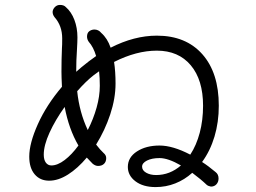

<svg xmlns="http://www.w3.org/2000/svg" viewBox="-20 -775 1040 781"><path d="M869 -49Q869 -35 860.5 -25.5Q852 -16 838 -16Q827 -18 821 -23Q797 -46 762 -72Q731 -44 693 -29Q655 -14 613 -14Q562 -14 531 -37.5Q500 -61 500 -96Q500 -135 537 -159Q574 -183 629 -183Q683 -183 754 -146Q779 -184 792.5 -235Q806 -286 806 -345Q806 -450 756 -509.5Q706 -569 618 -569Q535 -569 444 -523Q450 -484 450 -435Q450 -375 428.5 -310Q407 -245 371 -187Q387 -166 401 -153Q412 -144 412 -132Q412 -117 403 -108.5Q394 -100 379 -100Q368 -100 357 -109L333 -134Q296 -90 256.5 -65Q217 -40 180 -40Q143 -40 121 -66Q99 -92 99 -138Q99 -192 134 -270Q169 -348 232 -422Q230 -462 230 -483Q230 -534 232 -580Q233 -588 233 -619Q233 -670 202 -705Q194 -715 194 -727Q195 -738 203.5 -746.5Q212 -755 224 -755Q240 -755 248 -746Q270 -727 282.5 -694.5Q295 -662 295 -623Q295 -606 293 -572Q290 -530 290 -483Q306 -498 342 -526L371 -547Q360 -584 341 -605Q334 -615 334 -626Q334 -640 342 -647Q350 -654 363 -655Q381 -655 392 -641Q417 -619 430 -581Q526 -630 618 -630Q736 -630 803 -554.5Q870 -479 870 -345Q870 -278 852.5 -219.5Q835 -161 802 -116Q826 -101 857 -75Q869 -66 869 -49ZM383 -485Q363 -471 361 -469Q330 -445 294 -404Q303 -318 337 -246Q360 -291 373 -337.5Q386 -384 386 -426Q386 -458 383 -485ZM299 -183Q260 -250 243 -340Q205 -287 181.5 -235.5Q158 -184 158 -146Q158 -125 166.5 -113.5Q175 -102 189 -102Q214 -102 243 -124Q272 -146 299 -183ZM716 -102Q664 -132 629 -132Q598 -132 578 -122Q558 -112 558 -97Q558 -82 574.5 -72.5Q591 -63 615 -63Q671 -63 716 -102Z"/></svg>

Font: Tsukimi Rounded
Style: Regular
Weight: 400
Designer: Takashi Funayama
Foundry: Takashi Funayama
Version: Version 1.032; ttfautohint (v1.8.3)